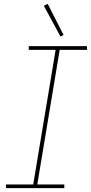

<svg xmlns="http://www.w3.org/2000/svg" viewBox="-20 -974 472 994"><path d="M11 0H313V-19H173L289 -716H431L430 -735H129V-716H268L152 -19H11ZM293 -785 309 -793 227 -954 207 -944Z"/></svg>

Font: Iosevka Sparkle Thin
Style: Italic
Weight: 100
Italic angle: -9°
Designer: Belleve Invis
Foundry: Belleve Invis
Version: Version 4.5.0; ttfautohint (v1.8.3)